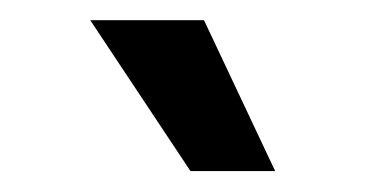

<svg xmlns="http://www.w3.org/2000/svg" viewBox="-20 -777 364 187"><path d="M165.5 -610.4 67.9 -757.3H178.7L248 -610.4Z"/></svg>

Font: Inter 17pt Medium
Style: Regular
Weight: 500
Version: Version 4.001;git-66647c0bb